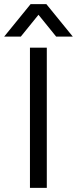

<svg xmlns="http://www.w3.org/2000/svg" viewBox="-61 -903 370 923"><path d="M39 -727H-41L86 -883H162L289 -727H209L124 -832ZM164 0H83V-674H164Z"/></svg>

Font: Hind Kochi
Style: Regular
Weight: 400
Designer: Dhruvi Tolia
Foundry: Indian Type Foundry
Version: Version 0.702;PS 1.0;hotconv 1.0.81;makeotf.lib2.5.63406